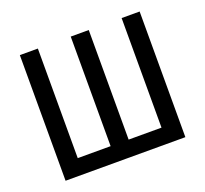

<svg xmlns="http://www.w3.org/2000/svg" viewBox="-96 -629 792 741"><g transform="rotate(-20 300.0 -258.0)"><path d="M54 -516H128V-66H263V-516H337V-66H472V-516H546V0H54Z"/></g></svg>

Font: Lilex Nerd Font
Style: Regular
Weight: 400
Designer: Mike Abbink, Paul van der Laan, Pieter van Rosmalen, Mikhael Khrustik
Foundry: Mikhael Khrustik
Version: Version 2.400; ttfautohint (v1.8.4.7-5d5b);Nerd Fonts 3.3.0